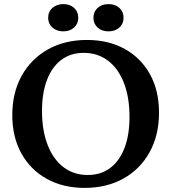

<svg xmlns="http://www.w3.org/2000/svg" viewBox="-20 -901 837 937"><path d="M393 16Q288 16 208.5 -28Q129 -72 84.5 -152Q40 -232 40 -339Q40 -449 86 -531.5Q132 -614 214 -660Q296 -706 404 -706Q510 -706 589 -662Q668 -618 712 -538.5Q756 -459 756 -351Q756 -242 710.5 -159Q665 -76 583 -30Q501 16 393 16ZM408 -47Q472 -47 517.5 -81Q563 -115 587.5 -178.5Q612 -242 612 -330Q612 -427 584.5 -497Q557 -567 507 -605Q457 -643 388 -643Q325 -643 279.5 -609Q234 -575 209.5 -511.5Q185 -448 185 -360Q185 -264 212.5 -193.5Q240 -123 290 -85Q340 -47 408 -47ZM289 -748Q257 -748 236 -766.5Q215 -785 215 -814Q215 -844 236 -862.5Q257 -881 289 -881Q321 -881 341.5 -862.5Q362 -844 362 -814Q362 -785 341.5 -766.5Q321 -748 289 -748ZM509 -748Q477 -748 456.5 -766.5Q436 -785 436 -814Q436 -844 456.5 -862.5Q477 -881 509 -881Q542 -881 562.5 -862.5Q583 -844 583 -814Q583 -785 562.5 -766.5Q542 -748 509 -748Z"/></svg>

Font: Platypi Light Medium
Style: Regular
Weight: 500
Version: Version 1.200